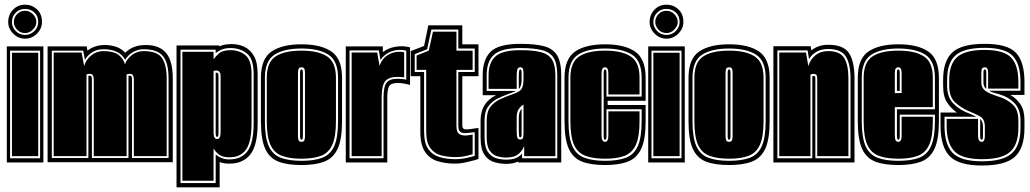

<svg xmlns="http://www.w3.org/2000/svg" viewBox="-20 -693 4395 819"><path d="M9 0V-495H165V0ZM23 -18H151V-477H23ZM31 -27V-468H143V-27ZM87 -528Q58 -528 36.5 -549.5Q15 -571 15 -599Q15 -630 35.5 -651.5Q56 -673 87 -673Q116 -673 137.5 -653.5Q159 -634 159 -599Q159 -571 137.5 -549.5Q116 -528 87 -528ZM87 -544Q110 -544 126.5 -560.5Q143 -577 143 -599Q143 -625 126.5 -640Q110 -655 87 -655Q63 -655 47 -639Q31 -623 31 -599Q31 -577 47 -560.5Q63 -544 87 -544ZM87 -552Q66 -552 52.5 -567Q39 -582 39 -599Q39 -618 52.5 -632.5Q66 -647 87 -647Q106 -647 120.5 -632.5Q135 -618 135 -599Q135 -582 120.5 -567Q106 -552 87 -552Z M183 -1V-495H350L353 -477Q367 -488 385.5 -494.5Q404 -501 428 -501Q454 -501 476.5 -493Q499 -485 514 -468Q530 -484 551.5 -492.5Q573 -501 602 -501Q660 -501 688.5 -467Q717 -433 717 -358V-1ZM201 -19H357V-370H364Q368 -370 370 -367Q372 -364 372 -353V-19H528V-370H535Q539 -370 541 -367Q543 -364 543 -353V-19H699V-358Q699 -426 674.5 -454.5Q650 -483 592 -483Q568 -483 547 -470.5Q526 -458 514 -438Q489 -483 421 -483Q371 -483 342 -438L335 -477H201ZM209 -27V-469H328L339 -411Q347 -439 369.5 -457Q392 -475 421 -475Q462 -475 483 -461Q504 -447 513 -419Q522 -443 543.5 -459Q565 -475 592 -475Q651 -475 671 -445.5Q691 -416 691 -358V-27H551V-353Q551 -378 535 -378Q532 -378 527.5 -377.5Q523 -377 520 -375V-27H380V-353Q380 -378 364 -378Q361 -378 356.5 -377.5Q352 -377 349 -375V-27Z M733 106V-499H916V-495Q928 -501 941.5 -503Q955 -505 968 -505Q997 -505 1022 -493.5Q1047 -482 1063 -454.5Q1079 -427 1079 -377V-168Q1079 -74 1048 -34.5Q1017 5 959 5Q932 5 917 -2V106ZM750 88H900V-34Q910 -25 924.5 -19Q939 -13 959 -13Q1009 -13 1035.5 -48Q1062 -83 1062 -168V-377Q1062 -442 1033 -465Q1004 -488 964 -488Q941 -488 925.5 -481.5Q910 -475 900 -466V-481H750ZM758 78V-472H891V-440Q900 -453 915 -466Q930 -479 964 -479Q1001 -479 1027 -457.5Q1053 -436 1053 -377V-168Q1053 -88 1029.5 -55Q1006 -22 959 -22Q930 -22 914.5 -33.5Q899 -45 891 -60V78ZM906 -100Q921 -100 921 -128V-368Q921 -392 903 -392Q895 -392 891 -390V-128Q891 -100 906 -100ZM906 -109Q900 -109 900 -124V-383H904Q912 -383 912 -370V-124Q912 -109 906 -109Z M1266 11Q1206 11 1168 -3.5Q1130 -18 1111.5 -58Q1093 -98 1093 -176V-361Q1093 -442 1138 -473Q1183 -504 1266 -504Q1349 -504 1394 -473Q1439 -442 1439 -361V-176Q1439 -98 1420 -58Q1401 -18 1363 -3.5Q1325 11 1266 11ZM1266 -7Q1320 -7 1354.5 -20Q1389 -33 1405.5 -69.5Q1422 -106 1422 -176V-361Q1422 -433 1381.5 -459.5Q1341 -486 1266 -486Q1191 -486 1150.5 -459.5Q1110 -433 1110 -361V-176Q1110 -106 1126.5 -69.5Q1143 -33 1178 -20Q1213 -7 1266 -7ZM1266 -16Q1215 -16 1182 -28.5Q1149 -41 1133.5 -75.5Q1118 -110 1118 -176V-361Q1118 -428 1156 -452.5Q1194 -477 1266 -477Q1337 -477 1375 -452.5Q1413 -428 1413 -361V-176Q1413 -110 1397.5 -75.5Q1382 -41 1349.5 -28.5Q1317 -16 1266 -16ZM1266 -88Q1277 -88 1279 -96.5Q1281 -105 1281 -112V-382Q1281 -396 1277.5 -401Q1274 -406 1266 -406Q1259 -406 1255 -401.5Q1251 -397 1251 -382V-112Q1251 -102 1253.5 -95Q1256 -88 1266 -88ZM1266 -97Q1260 -97 1260 -112V-382Q1260 -397 1266 -397Q1272 -397 1272 -382V-112Q1272 -97 1266 -97Z M1455 0V-495H1613V-471Q1636 -488 1666.5 -493.5Q1697 -499 1729 -491V-331Q1715 -334 1703.5 -336.5Q1692 -339 1676 -339Q1648 -339 1640 -325.5Q1632 -312 1632 -276V0ZM1471 -18H1616V-276Q1616 -324 1629 -340.5Q1642 -357 1676 -357Q1684 -357 1694.5 -356Q1705 -355 1713 -353V-477Q1680 -485 1650 -474Q1620 -463 1603 -437L1596 -478H1471ZM1480 -27V-469H1589L1599 -412Q1611 -447 1641 -462Q1671 -477 1704 -470V-363Q1697 -364 1690 -364.5Q1683 -365 1676 -365Q1638 -365 1623 -346.5Q1608 -328 1608 -276V-27Z M1922 5Q1882 5 1848 -5Q1814 -15 1793.5 -44.5Q1773 -74 1773 -132V-368H1732V-475L1789 -497L1807 -585H1952V-504H2021V-368H1952V-156Q1952 -141 1970 -141Q1980 -141 1994 -143.5Q2008 -146 2021 -147V-15Q2013 -12 2004 -9.5Q1995 -7 1986 -5Q1971 -1 1954 2Q1937 5 1922 5ZM1922 -14Q1937 -14 1951.5 -16Q1966 -18 1978 -21Q1985 -23 1991.5 -24.5Q1998 -26 2005 -28V-129Q1991 -128 1980 -126.5Q1969 -125 1964 -125Q1950 -125 1942.5 -131.5Q1935 -138 1935 -156V-386H2005V-486H1935V-567H1820L1802 -483L1749 -462V-386H1789V-132Q1789 -82 1807.5 -56.5Q1826 -31 1856.5 -22.5Q1887 -14 1922 -14ZM1922 -23Q1889 -23 1861 -30.5Q1833 -38 1815.5 -61.5Q1798 -85 1798 -132V-395H1757V-456L1809 -477L1827 -558H1927V-477H1996V-395H1927V-156Q1927 -131 1937 -123Q1947 -115 1964 -115Q1972 -115 1981 -116.5Q1990 -118 1996 -119V-35L1973 -29Q1951 -23 1922 -23Z M2139 6Q2115 6 2089.5 -1Q2064 -8 2047 -32Q2030 -56 2030 -107V-179Q2030 -255 2096 -287H2039V-372Q2039 -439 2073 -472.5Q2107 -506 2200 -506Q2264 -506 2302 -495.5Q2340 -485 2357 -456Q2374 -427 2374 -372V0H2190V-4Q2169 6 2139 6ZM2139 -12Q2165 -12 2181 -19Q2197 -26 2207 -38V-18H2357V-372Q2357 -421 2342 -445.5Q2327 -470 2292.5 -479Q2258 -488 2200 -488Q2118 -488 2087 -459.5Q2056 -431 2056 -372V-305H2180Q2174 -301 2163.5 -297.5Q2153 -294 2140 -289Q2121 -282 2099 -270.5Q2077 -259 2062 -238Q2047 -217 2047 -179V-107Q2047 -65 2061.5 -44.5Q2076 -24 2097 -18Q2118 -12 2139 -12ZM2139 -21Q2120 -21 2101 -26.5Q2082 -32 2069 -50.5Q2056 -69 2056 -107V-179Q2056 -217 2072.5 -238Q2089 -259 2116 -271Q2143 -283 2172 -293Q2198 -302 2205.5 -315Q2213 -328 2213 -354V-382Q2213 -393 2210.5 -399.5Q2208 -406 2199 -406Q2190 -406 2187 -397Q2184 -388 2184 -371V-314H2064V-372Q2064 -425 2093 -452Q2122 -479 2200 -479Q2255 -479 2287.5 -470.5Q2320 -462 2334.5 -439Q2349 -416 2349 -372V-27H2216V-71Q2211 -54 2193.5 -37.5Q2176 -21 2139 -21ZM2193 -313V-371Q2193 -397 2199 -397Q2205 -397 2205 -382V-354Q2205 -325 2193 -313ZM2199 -98Q2211 -98 2212 -110Q2213 -116 2213 -123.5Q2213 -131 2213 -141V-247Q2200 -239 2192 -226.5Q2184 -214 2184 -193V-135Q2184 -120 2186 -109Q2188 -98 2199 -98ZM2199 -107Q2194 -107 2194 -116L2193 -135V-193Q2193 -216 2205 -229V-117Q2205 -107 2199 -107Z M2561 11Q2501 11 2463 -3.5Q2425 -18 2406.5 -58Q2388 -98 2388 -176V-361Q2388 -442 2433 -473Q2478 -504 2561 -504Q2644 -504 2689 -473Q2734 -442 2734 -361V-263H2572V-245H2734V-176Q2734 -98 2715 -58Q2696 -18 2658 -3.5Q2620 11 2561 11ZM2561 -7Q2615 -7 2649.5 -20Q2684 -33 2700.5 -69.5Q2717 -106 2717 -176V-227H2567V-111Q2567 -97 2561 -97Q2555 -97 2555 -111V-379Q2555 -397 2561 -397Q2567 -397 2567 -379V-281H2717V-361Q2717 -433 2676.5 -459.5Q2636 -486 2561 -486Q2486 -486 2445.5 -459.5Q2405 -433 2405 -361V-176Q2405 -106 2421.5 -69.5Q2438 -33 2473 -20Q2508 -7 2561 -7ZM2561 -16Q2510 -16 2477 -28.5Q2444 -41 2428.5 -75.5Q2413 -110 2413 -176V-361Q2413 -428 2451 -452.5Q2489 -477 2561 -477Q2632 -477 2670 -452.5Q2708 -428 2708 -361V-290H2575V-379Q2575 -406 2561 -406Q2546 -406 2546 -379V-115Q2546 -88 2561 -88Q2575 -88 2575 -115V-218H2708V-176Q2708 -110 2692.5 -75.5Q2677 -41 2644.5 -28.5Q2612 -16 2561 -16Z M2745 0V-495H2901V0ZM2759 -18H2887V-477H2759ZM2767 -27V-468H2879V-27ZM2823 -528Q2794 -528 2772.5 -549.5Q2751 -571 2751 -599Q2751 -630 2771.5 -651.5Q2792 -673 2823 -673Q2852 -673 2873.5 -653.5Q2895 -634 2895 -599Q2895 -571 2873.5 -549.5Q2852 -528 2823 -528ZM2823 -544Q2846 -544 2862.5 -560.5Q2879 -577 2879 -599Q2879 -625 2862.5 -640Q2846 -655 2823 -655Q2799 -655 2783 -639Q2767 -623 2767 -599Q2767 -577 2783 -560.5Q2799 -544 2823 -544ZM2823 -552Q2802 -552 2788.5 -567Q2775 -582 2775 -599Q2775 -618 2788.5 -632.5Q2802 -647 2823 -647Q2842 -647 2856.5 -632.5Q2871 -618 2871 -599Q2871 -582 2856.5 -567Q2842 -552 2823 -552Z M3090 11Q3030 11 2992 -3.5Q2954 -18 2935.5 -58Q2917 -98 2917 -176V-361Q2917 -442 2962 -473Q3007 -504 3090 -504Q3173 -504 3218 -473Q3263 -442 3263 -361V-176Q3263 -98 3244 -58Q3225 -18 3187 -3.5Q3149 11 3090 11ZM3090 -7Q3144 -7 3178.5 -20Q3213 -33 3229.5 -69.5Q3246 -106 3246 -176V-361Q3246 -433 3205.5 -459.5Q3165 -486 3090 -486Q3015 -486 2974.5 -459.5Q2934 -433 2934 -361V-176Q2934 -106 2950.5 -69.5Q2967 -33 3002 -20Q3037 -7 3090 -7ZM3090 -16Q3039 -16 3006 -28.5Q2973 -41 2957.5 -75.5Q2942 -110 2942 -176V-361Q2942 -428 2980 -452.5Q3018 -477 3090 -477Q3161 -477 3199 -452.5Q3237 -428 3237 -361V-176Q3237 -110 3221.5 -75.5Q3206 -41 3173.5 -28.5Q3141 -16 3090 -16ZM3090 -88Q3101 -88 3103 -96.5Q3105 -105 3105 -112V-382Q3105 -396 3101.5 -401Q3098 -406 3090 -406Q3083 -406 3079 -401.5Q3075 -397 3075 -382V-112Q3075 -102 3077.5 -95Q3080 -88 3090 -88ZM3090 -97Q3084 -97 3084 -112V-382Q3084 -397 3090 -397Q3096 -397 3096 -382V-112Q3096 -97 3090 -97Z M3279 0V-496H3438L3441 -478Q3470 -502 3513 -502Q3578 -502 3601.5 -466.5Q3625 -431 3625 -358V0ZM3296 -18H3445V-368Q3447 -369 3452 -369Q3458 -369 3458 -359V-18H3608V-358Q3608 -420 3588 -452Q3568 -484 3512 -484Q3484 -484 3463.5 -472.5Q3443 -461 3431 -441L3425 -478H3296ZM3304 -27V-469H3418L3428 -411Q3436 -439 3458 -457Q3480 -475 3513 -475Q3563 -475 3581 -445.5Q3599 -416 3599 -358V-27H3466V-356Q3466 -370 3462 -374Q3458 -378 3450 -378Q3443 -378 3437 -375V-27Z M3812 11Q3752 11 3714 -3.5Q3676 -18 3657.5 -58Q3639 -98 3639 -176V-361Q3639 -442 3684 -473Q3729 -504 3812 -504Q3895 -504 3940 -473Q3985 -442 3985 -361V-176Q3985 -98 3966 -58Q3947 -18 3909 -3.5Q3871 11 3812 11ZM3812 -7Q3866 -7 3900.5 -20Q3935 -33 3951.5 -69.5Q3968 -106 3968 -176V-204H3818V-115Q3818 -104 3816.5 -100.5Q3815 -97 3812 -97Q3806 -97 3806 -115V-227H3968V-361Q3968 -433 3927.5 -459.5Q3887 -486 3812 -486Q3737 -486 3696.5 -459.5Q3656 -433 3656 -361V-176Q3656 -106 3672.5 -69.5Q3689 -33 3724 -20Q3759 -7 3812 -7ZM3812 -16Q3761 -16 3728 -28.5Q3695 -41 3679.5 -75.5Q3664 -110 3664 -176V-361Q3664 -428 3702 -452.5Q3740 -477 3812 -477Q3883 -477 3921 -452.5Q3959 -428 3959 -361V-236H3797V-115Q3797 -99 3801 -93.5Q3805 -88 3812 -88Q3826 -88 3826 -115V-195H3959V-176Q3959 -110 3943.5 -75.5Q3928 -41 3895.5 -28.5Q3863 -16 3812 -16ZM3797 -296H3826V-381Q3826 -406 3812 -406Q3805 -406 3801 -401Q3797 -396 3797 -381ZM3806 -305V-382Q3806 -397 3812 -397Q3818 -397 3818 -382V-305Z M4169 13Q4069 13 4030.5 -27.5Q3992 -68 3992 -156V-213H4062Q4038 -229 4020.5 -255Q4003 -281 4003 -327V-352Q4003 -434 4043 -470Q4083 -506 4180 -506Q4278 -506 4314 -467.5Q4350 -429 4350 -343V-288H4290Q4316 -273 4333 -248Q4350 -223 4350 -179V-147Q4350 -62 4309.5 -24.5Q4269 13 4169 13ZM4169 -5Q4258 -5 4295.5 -38.5Q4333 -72 4333 -147V-179Q4333 -226 4308 -252.5Q4283 -279 4245 -290L4228 -295Q4220 -297 4212.5 -299.5Q4205 -302 4199 -306H4333V-343Q4333 -420 4300 -454.5Q4267 -489 4180 -489Q4092 -489 4056 -457Q4020 -425 4020 -352V-327Q4020 -277 4048.5 -249.5Q4077 -222 4114 -209Q4119 -207 4130 -202Q4141 -197 4145 -195H4009V-156Q4009 -77 4043.5 -41Q4078 -5 4169 -5ZM4169 -14Q4083 -14 4050.5 -48.5Q4018 -83 4018 -156V-186H4152V-118Q4152 -101 4156 -94.5Q4160 -88 4167 -88Q4175 -88 4178 -95Q4181 -102 4181 -112V-153Q4181 -185 4160.5 -196.5Q4140 -208 4110 -220Q4078 -234 4053.5 -257Q4029 -280 4029 -327V-352Q4029 -420 4063.5 -450Q4098 -480 4180 -480Q4262 -480 4293 -447.5Q4324 -415 4324 -343V-315H4195V-382Q4195 -406 4181 -406Q4174 -406 4170 -401.5Q4166 -397 4166 -383V-341Q4166 -319 4182 -306.5Q4198 -294 4242 -280Q4277 -269 4300.5 -246.5Q4324 -224 4324 -179V-147Q4324 -77 4289 -45.5Q4254 -14 4169 -14ZM4187 -314Q4175 -323 4175 -341V-383Q4175 -397 4181 -397Q4187 -397 4187 -383ZM4167 -97Q4164 -97 4162.5 -100.5Q4161 -104 4161 -114V-186Q4173 -174 4173 -153V-112Q4173 -97 4167 -97Z"/></svg>

Font: Alumni Sans Collegiate One
Style: Regular
Weight: 400
Designer: Robert E. Leuschke
Foundry: Robert E. Leuschke
Version: Version 1.100